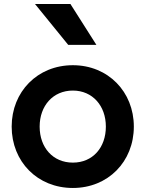

<svg xmlns="http://www.w3.org/2000/svg" viewBox="-20 -862 723 954"><path d="M342 72C517 72 645 -59 645 -233C645 -406 517 -538 342 -538C166 -538 38 -406 38 -233C38 -59 166 72 342 72ZM342 -54C243 -54 177 -129 177 -233C177 -336 243 -412 342 -412C440 -412 506 -336 506 -233C506 -129 441 -54 342 -54ZM319 -639H459L330 -842H154Z"/></svg>

Font: LINE Seed JP App_OTF Bold
Style: Regular
Weight: 700
Designer: LINE & Fontrix & Fontworks
Version: Version 1.009